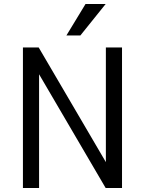

<svg xmlns="http://www.w3.org/2000/svg" viewBox="-20 -943 727 963"><path d="M95 0V-705H174L515 -123H511V-705H592V0H510L171 -579H176V0ZM313 -765 409 -923H510L383 -765Z"/></svg>

Font: Nunito Sans 7pt Condensed
Style: Regular
Weight: 400
Width: 3
Designer: Vernon Adams
Foundry: Vernon Adams
Version: Version 3.101;gftools[0.9.27]